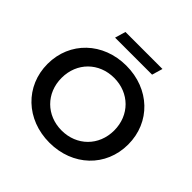

<svg xmlns="http://www.w3.org/2000/svg" viewBox="-214 -1061 1269 1269"><g transform="rotate(45 421.0 -426.5)"><path d="M259 -863 237 -788H583L605 -863ZM421 10C638 10 798 -142 798 -350C798 -558 638 -710 421 -710C204 -710 44 -557 44 -350C44 -143 204 10 421 10ZM421 -104C280 -104 175 -207 175 -350C175 -493 280 -596 421 -596C562 -596 667 -493 667 -350C667 -207 562 -104 421 -104Z"/></g></svg>

Font: Talent
Style: Bold
Weight: 600
Designer: Mike Powis
Version: Version 1.001;hotconv 1.0.109;makeotfexe 2.5.65596